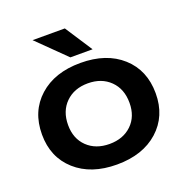

<svg xmlns="http://www.w3.org/2000/svg" viewBox="-141 -914 1023 1063"><g transform="rotate(-20 370.0 -382.5)"><path d="M35.2 -276.9Q35.2 -413.1 126.5 -495.1Q217.8 -577.1 370.1 -577.1Q522.9 -577.1 614 -495.1Q705.1 -413.1 705.1 -276.9Q705.1 -142.6 613.8 -60.8Q522.5 21 370.1 21Q217.8 21 126.5 -60.8Q35.2 -142.6 35.2 -276.9ZM370.1 -100.1Q450.7 -100.1 500.7 -148.2Q550.8 -196.3 550.8 -276.9Q550.8 -358.9 500.7 -408Q450.7 -457 370.1 -457Q289.1 -457 239 -407.7Q189 -358.4 189 -276.9Q189 -196.8 239 -148.4Q289.1 -100.1 370.1 -100.1ZM355 -786.1 460 -625H329.1L165 -786.1Z"/></g></svg>

Font: Mattone
Style: Regular
Weight: 400
Width: 6
Designer: Nunzio Mazzaferro
Foundry: Collletttivo
Version: Version 2.000;Glyphs 3.2 (3217)